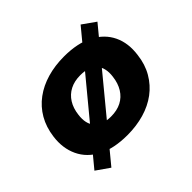

<svg xmlns="http://www.w3.org/2000/svg" viewBox="-152 -744 993 993"><g transform="rotate(-45 344.5 -247.0)"><path d="M317 11Q218 11 153 -23Q88 -57 59.5 -117.5Q31 -178 41 -254Q49 -316 76.5 -363.5Q104 -411 148 -443.5Q192 -476 249 -492.5Q306 -509 372 -509Q471 -509 536 -475Q601 -441 629.5 -381.5Q658 -322 647 -244Q640 -183 612 -135Q584 -87 540.5 -54.5Q497 -22 440 -5.5Q383 11 317 11ZM325 -117Q369 -117 401 -133.5Q433 -150 452.5 -181.5Q472 -213 477 -256Q485 -315 456.5 -348Q428 -381 363 -381Q320 -381 288 -364.5Q256 -348 236.5 -317Q217 -286 212 -243Q204 -183 233 -150Q262 -117 325 -117ZM139 71 66 20 550 -565 622 -514Z"/></g></svg>

Font: Nunito Sans 10pt SemiExpanded Black
Style: Italic
Weight: 900
Width: 6
Italic angle: -9°
Designer: Vernon Adams
Foundry: Vernon Adams
Version: Version 3.101;gftools[0.9.27]